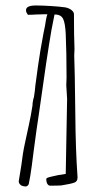

<svg xmlns="http://www.w3.org/2000/svg" viewBox="-20 -679 368 701"><path d="M263 -30Q263 -17 252 -12.5Q241 -8 204 -2Q201 -2 192 -1.5Q183 -1 164 -1Q157 -1 153 -7.5Q149 -14 149 -26Q149 -30 167 -34Q190 -40 220 -44L225 -318L222 -368L223 -395Q223 -488 220 -555Q218 -595 210.5 -610Q203 -625 184 -626H179L168 -570Q152 -479 121 -256Q115 -219 103 -128Q101 -111 96 -73.5Q91 -36 85 -7Q83 -2 78.5 0.5Q74 3 67 1Q58 0 52.5 -6.5Q47 -13 49 -21Q50 -26 58 -76Q63 -120 71 -156L85 -221Q93 -257 98 -290Q99 -294 99 -302L101 -314Q102 -318 102 -318L104 -325Q108 -350 109 -366Q111 -382 118.5 -436Q126 -490 139 -559L144 -583Q145 -590 147.5 -604.5Q150 -619 153 -627H144L110 -626Q99 -625 82 -625Q81 -627 78 -631Q75 -635 75 -642Q75 -659 111 -659Q134 -659 166 -657Q198 -655 219 -652Q233 -649 242 -641.5Q251 -634 250 -625Q250 -549 252 -500L251 -476Q253 -435 255 -261Q256 -133 263 -34Z"/></svg>

Font: Amatic SC
Style: Regular
Weight: 400
Designer: Multiple Designers
Foundry: Vernon Adams
Version: Version 2.505